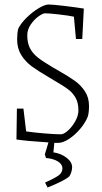

<svg xmlns="http://www.w3.org/2000/svg" viewBox="-20 -624 454 852"><path d="M242 -309Q286 -284 312.5 -265Q339 -246 357 -218.5Q375 -191 375 -154Q375 -126 370 -108Q360 -81 337 -53.5Q314 -26 287 -8Q260 10 238 10H221L217 52Q251 57 275.5 76Q300 95 300 118Q300 128 296.5 139.5Q293 151 288 158Q269 177 191 208L180 186Q223 167 240 154.5Q257 142 257 123Q257 105 237 92.5Q217 80 184 77L179 61L195 8Q99 2 53 -5L55 -142H84L96 -41Q129 -36 177 -32Q225 -28 250 -28Q263 -28 281.5 -44.5Q300 -61 314 -86Q328 -111 328 -134Q328 -168 315.5 -190Q303 -212 282.5 -227.5Q262 -243 222 -266L197 -281Q149 -309 121 -329.5Q93 -350 74.5 -379.5Q56 -409 56 -449Q56 -476 61 -497Q73 -521 98.5 -546Q124 -571 151.5 -587.5Q179 -604 196 -604Q213 -604 263.5 -598Q314 -592 352 -586L345 -451H317L308 -550Q285 -555 241 -560Q197 -565 180 -565Q170 -565 150.5 -551Q131 -537 116 -514.5Q101 -492 101 -468Q101 -434 112.5 -411Q124 -388 147 -369.5Q170 -351 216 -324Z"/></svg>

Font: Grenze ExtraLight
Style: Regular
Weight: 275
Designer: Renata Polastri
Foundry: Omnibus-Type
Version: Version 1.002; ttfautohint (v1.8)